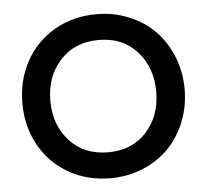

<svg xmlns="http://www.w3.org/2000/svg" viewBox="-46 -621 734 681"><g transform="rotate(-5 321.0 -280.0)"><path d="M320.8 -571.8Q382.8 -571.8 437 -549.3Q491.2 -526.9 529.1 -487.8Q566.9 -448.7 588.4 -394.8Q609.9 -340.8 609.9 -279.8Q609.9 -218.8 588.4 -164.8Q566.9 -110.8 529.1 -71.8Q491.2 -32.7 437 -10.3Q382.8 12.2 320.8 12.2Q237.8 12.2 171.6 -26.1Q105.5 -64.5 68.8 -131.1Q32.2 -197.8 32.2 -279.8Q32.2 -361.8 68.8 -428.5Q105.5 -495.1 171.6 -533.4Q237.8 -571.8 320.8 -571.8ZM183.6 -423.1Q131.8 -366.2 131.8 -279.8Q131.8 -193.4 183.6 -136.7Q235.4 -80.1 320.8 -80.1Q406.2 -80.1 457.5 -136.7Q508.8 -193.4 508.8 -279.8Q508.8 -366.2 457.5 -423.1Q406.2 -480 320.8 -480Q235.4 -480 183.6 -423.1Z"/></g></svg>

Font: TASA Explorer Medium
Style: Regular
Weight: 500
Designer: Weizhong Zhang
Foundry: Local Remote
Version: Version 1.000;Glyphs 3.1.2 (3151)